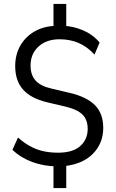

<svg xmlns="http://www.w3.org/2000/svg" viewBox="-20 -840 589 975"><path d="M251.6 115V-12.3L267.8 4.9Q202.6 4 145.1 -16.8Q87.7 -37.5 43.1 -79.1L71.4 -141.7Q99.7 -116.3 130.6 -98.8Q161.5 -81.4 196.9 -73Q232.2 -64.6 274.7 -64.6Q350.1 -64.6 387.7 -98.5Q425.3 -132.4 425.3 -185.4Q425.3 -231.7 399.1 -258Q372.9 -284.4 309.8 -299.3L218.8 -320.7Q137.1 -340.2 97.1 -385.1Q57.2 -430.1 57.2 -504.5Q57.2 -562.4 82.9 -607.7Q108.7 -653.1 154.8 -679.9Q200.8 -706.7 262.2 -708.8L251.6 -695.3V-820H316.4V-695.3L304.2 -708.9Q352.3 -706.8 401.6 -686.1Q450.8 -665.3 485.9 -624.1L459.9 -562.9Q423 -603 379.3 -621.8Q335.5 -640.6 282.3 -640.6Q216.4 -640.6 175.8 -603.8Q135.2 -567 135.2 -507.3Q135.2 -459.4 160.6 -431.1Q186 -402.7 240.9 -390.3L331.8 -368.9Q419.6 -348.7 461.9 -306.1Q504.2 -263.5 504.2 -191.3Q504.2 -134.9 477.6 -92Q451 -49.2 405.3 -24.8Q359.6 -0.4 298.5 4.2L316.4 -13.3V115Z"/></svg>

Font: Nunito Sans 12pt ExtraLight SemiCondensed
Style: Regular
Weight: 200
Width: 4
Version: Version 3.101;gftools[0.9.27]